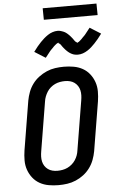

<svg xmlns="http://www.w3.org/2000/svg" viewBox="-70 -1173 750 1227"><g transform="rotate(-5 305.0 -559.5)"><path d="M255 8Q223 8 192 2.5Q161 -3 135 -17.5Q109 -32 90.5 -55.5Q72 -79 62 -107.5Q52 -136 52 -168Q52 -200 57 -232L109 -547Q114 -574 124 -601Q134 -628 151.5 -652Q169 -676 193 -694Q217 -712 243.5 -723.5Q270 -735 298 -739Q326 -743 354 -743Q386 -743 417 -737.5Q448 -732 474 -717.5Q500 -703 518.5 -679.5Q537 -656 547 -627.5Q557 -599 557 -567Q557 -535 552 -503L500 -188Q495 -161 485 -134Q475 -107 457.5 -83Q440 -59 416.5 -41Q393 -23 366 -11.5Q339 0 311 4Q283 8 255 8ZM256 -84Q272 -84 288.5 -87Q305 -90 320 -97Q335 -104 348.5 -115.5Q362 -127 371.5 -141.5Q381 -156 386.5 -171.5Q392 -187 394 -203L446 -518Q449 -535 449.5 -551.5Q450 -568 446.5 -583.5Q443 -599 434.5 -612Q426 -625 413.5 -634Q401 -643 385.5 -647Q370 -651 353 -651Q337 -651 320.5 -648Q304 -645 289 -638Q274 -631 260.5 -619.5Q247 -608 238 -593.5Q229 -579 223 -563.5Q217 -548 215 -532L163 -217Q160 -200 159.5 -183.5Q159 -167 162.5 -151.5Q166 -136 174.5 -123Q183 -110 195.5 -101Q208 -92 223.5 -88Q239 -84 256 -84ZM244 -810 174 -854Q187 -872 199 -886.5Q211 -901 222.5 -913Q234 -925 245.5 -935Q257 -945 271 -954.5Q285 -964 301.5 -969.5Q318 -975 334 -975Q339 -975 343.5 -974.5Q348 -974 353 -972.5Q358 -971 362.5 -969.5Q367 -968 372 -966Q377 -964 381 -961.5Q385 -959 388.5 -956.5Q392 -954 396 -950.5Q400 -947 403.5 -943.5Q407 -940 410.5 -936.5Q414 -933 416.5 -929.5Q419 -926 421.5 -923.5Q424 -921 427.5 -916Q431 -911 434 -906.5Q437 -902 440 -898.5Q443 -895 447.5 -893Q452 -891 451 -887Q451 -888 455.5 -889.5Q460 -891 463 -893Q466 -895 470 -898.5Q474 -902 476 -904Q478 -906 480.5 -908Q483 -910 484.5 -912Q486 -914 488.5 -916.5Q491 -919 493.5 -921.5Q496 -924 498.5 -926.5Q501 -929 504 -932Q507 -935 509.5 -938.5Q512 -942 515 -945.5Q518 -949 520.5 -952.5Q523 -956 526.5 -960Q530 -964 533 -968.5Q536 -973 540 -977L610 -933Q597 -915 585 -900.5Q573 -886 561.5 -874Q550 -862 539 -852Q528 -842 513.5 -832.5Q499 -823 483 -817.5Q467 -812 451 -812Q446 -812 441 -812.5Q436 -813 431 -814Q426 -815 421.5 -816.5Q417 -818 412 -820.5Q407 -823 403 -825.5Q399 -828 395.5 -830.5Q392 -833 388 -836.5Q384 -840 380.5 -843.5Q377 -847 373.5 -850.5Q370 -854 367.5 -857.5Q365 -861 362.5 -863.5Q360 -866 356.5 -871Q353 -876 350 -880.5Q347 -885 344 -888.5Q341 -892 336.5 -893.5Q332 -895 333 -900Q333 -899 328.5 -897.5Q324 -896 321 -893.5Q318 -891 314 -888Q310 -885 308 -883Q306 -881 303.5 -879Q301 -877 299.5 -875Q298 -873 295.5 -870.5Q293 -868 290.5 -865.5Q288 -863 285.5 -860.5Q283 -858 280 -855Q277 -852 274.5 -848.5Q272 -845 269 -841.5Q266 -838 263.5 -834.5Q261 -831 257.5 -827Q254 -823 251 -818.5Q248 -814 244 -810ZM253 -1053 252 -1127H597L598 -1053Z"/></g></svg>

Font: Iosevka Aile Semibold
Style: Italic
Weight: 600
Italic angle: -9°
Designer: Belleve Invis
Foundry: Belleve Invis
Version: Version 31.1.0; ttfautohint (v1.8.4)